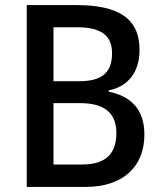

<svg xmlns="http://www.w3.org/2000/svg" viewBox="-20 -734 635 754"><path d="M280 -714H85V0H317C460 0 547 -77 547 -205C547 -310 489 -357 407 -374V-379C483 -394 528 -451 528 -538C528 -662 445 -714 280 -714ZM290 -415H190V-627H282C376 -627 420 -595 420 -526C420 -453 386 -415 290 -415ZM190 -329H295C397 -329 437 -284 437 -212C437 -135 400 -88 303 -88H190Z"/></svg>

Font: Noto Sans Thai Looped SemiCondensed Medium
Style: Regular
Weight: 500
Width: 4
Designer: Sasikarn Vongin, Ben Mitchell
Foundry: The Fontpad Ltd
Version: Version 1.001